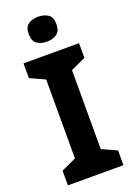

<svg xmlns="http://www.w3.org/2000/svg" viewBox="-173 -992 734 1056"><g transform="rotate(-20 194.5 -464.0)"><path d="M357 0H32V-86L119 -126V-588L32 -628V-714H357V-628L270 -588V-126L357 -86ZM195 -928Q228 -928 252 -912.5Q276 -897 276 -855Q276 -814 252 -798Q228 -782 195 -782Q161 -782 137.5 -798Q114 -814 114 -855Q114 -897 137.5 -912.5Q161 -928 195 -928Z"/></g></svg>

Font: Noto Sans NKo Unjoined
Style: Bold
Weight: 700
Designer: Monotype Design Team
Foundry: Monotype Imaging Inc.
Version: Version 2.004